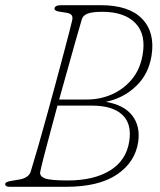

<svg xmlns="http://www.w3.org/2000/svg" viewBox="-21 -720 618 740"><path d="M215.5 -700H367.5Q476.5 -700 527 -647.2Q577.5 -594.5 563 -505Q551.5 -433.5 503 -387.5Q454.5 -341.5 387 -327.5Q457.5 -315.5 489 -274.2Q520.5 -233 511.5 -172Q499.5 -94.5 429.5 -47.2Q359.5 0 233 0H16.5Q-1 0 -1 -10.5Q-1 -19.5 26 -23.5L53 -28Q90 -34.5 97.5 -59Q110.5 -101.5 126.8 -158Q143 -214.5 160.2 -277Q177.5 -339.5 193.8 -400Q210 -460.5 223.8 -512Q237.5 -563.5 246.5 -598.5Q255.5 -633.5 257.5 -643Q260 -656.5 254.2 -662.5Q248.5 -668.5 237 -670.5L205.5 -675.5Q189 -678.5 189 -686.5Q189.5 -700 215.5 -700ZM294.5 -646Q283.5 -609 269.2 -558.5Q255 -508 239 -450.8Q223 -393.5 207 -336.5H314.5Q365 -336.5 410 -356.2Q455 -376 486.5 -413.5Q518 -451 528 -505Q543.5 -586.5 501.2 -630.5Q459 -674.5 373.5 -674.5Q333.5 -674.5 316 -667.2Q298.5 -660 294.5 -646ZM134 -57.5Q131 -41.5 151 -33Q171 -24.5 240.5 -24.5Q341 -24.5 403.5 -63.2Q466 -102 477 -175Q488 -242.5 450.2 -277.8Q412.5 -313 333 -313H200.5Q185 -255 171 -203.2Q157 -151.5 147.2 -113.2Q137.5 -75 134 -57.5Z"/></svg>

Font: Fraunces 72pt SuperSoft Thin
Style: Italic
Weight: 100
Italic angle: -16°
Version: Version 1.000;[b76b70a41]